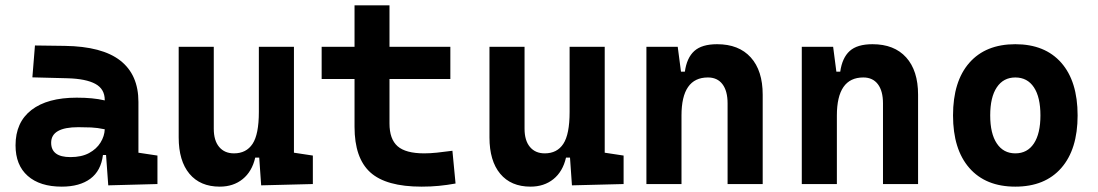

<svg xmlns="http://www.w3.org/2000/svg" viewBox="-20 -694 4142 724"><path d="M212.9 9.8Q130.4 9.8 84.5 -30.8Q38.6 -71.3 38.6 -146Q38.6 -232.9 98.6 -279.3Q158.7 -325.7 269 -325.7Q301.3 -325.7 326.4 -323.2Q351.6 -320.8 375 -315.4V-316.9Q375 -358.4 339.6 -377.7Q304.2 -397 234.4 -398.9L102.1 -402.3L111.8 -522.5L224.6 -521Q365.2 -519 433.6 -465.6Q502 -412.1 502 -309.6V-118.2L573.7 -107.4V0L388.2 4.9L379.9 -109.4H368.2Q360.8 -49.8 320.6 -20Q280.3 9.8 212.9 9.8ZM172.9 -155.8Q172.9 -101.6 245.6 -101.6Q287.6 -101.6 315.9 -116.9Q344.2 -132.3 359.1 -156.5Q374 -180.7 375 -206.5Q346.7 -212.4 323.7 -213.4Q300.8 -214.4 275.4 -214.4Q172.9 -214.4 172.9 -155.8Z M808.6 9.8Q734.9 9.8 694.3 -38.8Q653.8 -87.4 653.8 -175.8V-517.6H786.1V-208.5Q786.1 -164.1 806.4 -139.9Q826.7 -115.7 862.3 -115.7Q908.7 -115.7 932.4 -151.6Q956.1 -187.5 956.1 -272V-517.6H1088.4V-118.2L1159.7 -107.4V0L964.8 4.9L957.5 -99.6H942.4Q930.2 -46.9 895 -18.6Q859.9 9.8 808.6 9.8Z M1192.9 -396V-517.6H1316.9V-673.8H1448.7V-517.6H1678.2V-396H1448.7V-228.5Q1448.7 -169.4 1479.2 -142.6Q1509.8 -115.7 1579.6 -115.7Q1602.1 -115.7 1627.7 -118.4Q1653.3 -121.1 1686 -125.5L1697.8 -2Q1665.5 3.9 1635 6.8Q1604.5 9.8 1569.8 9.8Q1436 9.8 1376.5 -43.9Q1316.9 -97.7 1316.9 -215.8V-396Z M1980.5 9.8Q1906.7 9.8 1866.2 -38.8Q1825.7 -87.4 1825.7 -175.8V-517.6H1958V-208.5Q1958 -164.1 1978.3 -139.9Q1998.5 -115.7 2034.2 -115.7Q2080.6 -115.7 2104.2 -151.6Q2127.9 -187.5 2127.9 -272V-517.6H2260.3V-118.2L2331.5 -107.4V0L2136.7 4.9L2129.4 -99.6H2114.3Q2102.1 -46.9 2066.9 -18.6Q2031.7 9.8 1980.5 9.8Z M2417.5 0V-517.6H2535.6L2547.9 -423.8H2562.5Q2569.8 -476.1 2598.1 -501.7Q2626.5 -527.3 2684.1 -527.3Q2766.1 -527.3 2811 -477.5Q2856 -427.7 2856 -336.9V0H2723.6V-304.2Q2723.6 -351.1 2704.3 -376.5Q2685.1 -401.9 2649.4 -401.9Q2549.8 -401.9 2549.8 -258.3V0Z M3003.4 0V-517.6H3121.6L3133.8 -423.8H3148.4Q3155.8 -476.1 3184.1 -501.7Q3212.4 -527.3 3270 -527.3Q3352.1 -527.3 3397 -477.5Q3441.9 -427.7 3441.9 -336.9V0H3309.6V-304.2Q3309.6 -351.1 3290.3 -376.5Q3271 -401.9 3235.4 -401.9Q3135.7 -401.9 3135.7 -258.3V0Z M3808.6 9.8Q3696.8 9.8 3635.3 -60.5Q3573.7 -130.9 3573.7 -258.8Q3573.7 -387.2 3635.3 -457.3Q3696.8 -527.3 3808.6 -527.3Q3920.4 -527.3 3981.9 -457.3Q4043.5 -387.2 4043.5 -258.8Q4043.5 -130.9 3981.9 -60.5Q3920.4 9.8 3808.6 9.8ZM3808.6 -115.7Q3854 -115.7 3878.7 -153.1Q3903.3 -190.4 3903.3 -258.8Q3903.3 -327.6 3878.7 -364.7Q3854 -401.9 3808.6 -401.9Q3763.7 -401.9 3738.8 -364.7Q3713.9 -327.6 3713.9 -258.8Q3713.9 -190.4 3738.8 -153.1Q3763.7 -115.7 3808.6 -115.7Z"/></svg>

Font: Caskaydia Cove
Style: Bold
Weight: 700
Monospace: yes
Designer: Aaron Bell
Foundry: Saja Typeworks
Version: Version 4.300; ttfautohint (v1.8.3)